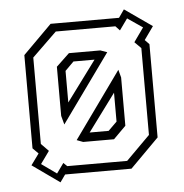

<svg xmlns="http://www.w3.org/2000/svg" viewBox="-47 -613 657 685"><g transform="rotate(-5 282.0 -270.5)"><path d="M142.5 26.5 44.5 -43 73.5 -83 53.5 -103V-437L156.5 -540H401.5L421.5 -568.5L519.5 -500L486 -453L501.5 -437V-103L399 0H161.5L159.5 2.5ZM133 -6 158.5 -41.5 171.5 -29H386L471.5 -114.5V-425.5L448.5 -448.5L484 -498.5L430 -535.5L401 -495L386 -511H172.5L84.5 -425.5V-116L111 -89L79 -44.5ZM174 -178 165.5 -209.5V-385.5L212.5 -430H325L349 -421.5ZM195 -255 301.5 -399H226L195 -368ZM235.5 -110 213 -118.5 383 -355.5 390.5 -327.5V-154.5L346 -110ZM261.5 -141.5H329.5L360.5 -172V-275.5Z"/></g></svg>

Font: Tourney Condensed Light
Style: Regular
Weight: 300
Width: 3
Designer: Tyler Finck
Foundry: Etcetera Type Co
Version: Version 1.010; ttfautohint (v1.8.3)